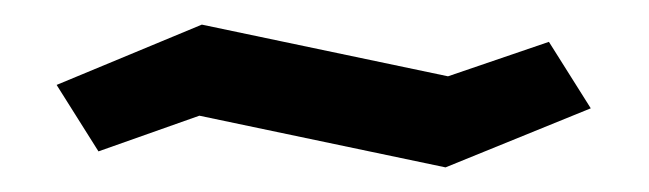

<svg xmlns="http://www.w3.org/2000/svg" viewBox="-20 -362 527 156"><path d="M344 -300 144 -342 26 -293 60 -239 142 -268 342 -226 460 -274 426 -328Z"/></svg>

Font: Stormblade
Style: Regular
Weight: 400
Designer: Mew Too
Foundry: Cannot Into Space Fonts
Version: Version 0.77